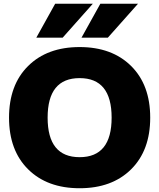

<svg xmlns="http://www.w3.org/2000/svg" viewBox="-20 -990 846 1020"><path d="M553 -790H413L513 -970H713ZM313 -790H173L273 -970H473ZM129.5 -639.5Q231 -740 403 -740Q575 -740 676.5 -639.5Q778 -539 778 -365Q778 -191 676.5 -90.5Q575 10 403 10Q231 10 129.5 -90.5Q28 -191 28 -365Q28 -539 129.5 -639.5ZM233 -365Q233 -155 403 -155Q573 -155 573 -365Q573 -575 403 -575Q233 -575 233 -365Z"/></svg>

Font: M PLUS 1p Black
Style: Regular
Weight: 900
Version: Version 1.061